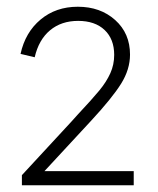

<svg xmlns="http://www.w3.org/2000/svg" viewBox="-20 -773 468 570"><path d="M45 -253 192 -412 210 -432Q254 -479 275 -504.5Q296 -530 307.5 -555.5Q319 -581 319 -610Q319 -657 290.5 -684Q262 -711 212 -711Q162 -711 128.5 -683Q95 -655 83 -603L41 -613Q55 -677 100.5 -715Q146 -753 211 -753Q278 -753 322 -713.5Q366 -674 366 -611Q366 -567 339.5 -524.5Q313 -482 250 -414L112 -265H377V-223H45Z"/></svg>

Font: Eudoxus Sans ExtraLight
Style: Regular
Weight: 200
Designer: Stijn de Vries
Foundry: tokotype
Version: Version 2.005